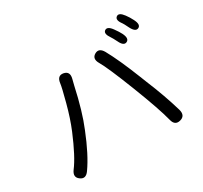

<svg xmlns="http://www.w3.org/2000/svg" viewBox="-163 -1036 1326 1257"><g transform="rotate(-30 500.0 -407.5)"><path d="M173 -28Q143 15 107 -12Q71 -38 102 -80Q154 -148 218 -301Q251 -380 278 -482Q306 -587 309 -615Q316 -668 360 -660Q405 -651 392 -600Q387 -581 381 -556Q343 -381 296 -268Q235 -115 173 -28ZM867 -10Q822 2 810 -49Q786 -144 710 -339Q629 -547 596 -602Q570 -647 606 -668Q642 -689 668 -644Q719 -552 783 -390Q792 -366 802 -342Q862 -197 898 -73Q912 -22 867 -10ZM820 -630Q793 -617 771 -664Q754 -698 746 -709Q716 -752 738 -768Q761 -784 791 -742Q813 -712 824 -690Q847 -643 820 -630ZM932 -671Q906 -658 882 -705Q863 -744 858 -750Q827 -791 849 -808Q871 -825 902 -783Q920 -759 934 -731Q958 -684 932 -671Z"/></g></svg>

Font: Resource Han Rounded CN
Style: Regular
Weight: 400
Designer: Cyano Hao (round all glyphs); Ryoko NISHIZUKA  (kana, bopomofo & ideographs); Paul D. Hunt (Latin, Greek & Cyrillic); Sa
Foundry: Cyano Hao
Version: 0.990